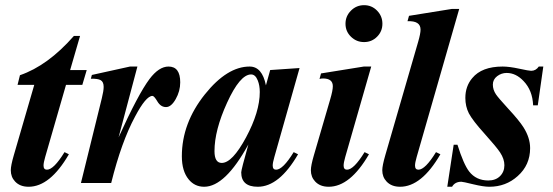

<svg xmlns="http://www.w3.org/2000/svg" viewBox="-20 -712 2153 747"><path d="M317.4 -439.5 300.3 -381.8H236.8L155.8 -101.1Q149.4 -79.1 149.4 -67.9Q149.4 -51.8 162.6 -51.8Q189 -51.8 231 -120.1L248 -111.8Q174.8 14.6 91.3 14.6Q57.6 14.6 38.6 -5.9Q22 -23.4 22 -49.8Q22 -67.9 33.7 -107.9L113.3 -381.8H48.3L57.6 -419.4Q166 -456.5 267.6 -572.3H291.5L252.9 -439.5Z M681.2 -391.6Q681.2 -357.4 663.6 -326.4Q646 -295.4 626 -295.4Q605.5 -295.4 592.5 -317.1Q579.6 -338.9 573.2 -338.9Q547.9 -338.9 505.4 -258.3Q452.6 -160.6 412.6 0H294.9L376 -329.1Q383.3 -358.4 383.3 -374Q383.3 -394 371.1 -400.4Q360.8 -406.2 333.5 -405.8L337.4 -420.4L485.8 -453.1H514.6L441.4 -177.7Q517.6 -345.7 561.5 -404.3Q598.1 -453.1 635.7 -453.1Q681.2 -453.1 681.2 -391.6Z M1145.5 -447.3 1047.4 -101.1Q1041 -79.1 1041 -67.9Q1041 -51.8 1054.2 -51.8Q1080.6 -51.8 1122.6 -120.1L1139.6 -111.8Q1066.4 14.6 982.9 14.6Q918.5 14.6 918.5 -41.5Q918.5 -51.3 946.3 -149.9Q856 14.6 774.4 14.6Q737.3 14.6 713.9 -14.2Q687.5 -46.4 687.5 -104Q687.5 -232.9 777.3 -345.2Q863.8 -453.1 951.2 -453.1Q1000 -453.1 1014.6 -379.9L1031.2 -439.5ZM990.7 -354Q990.7 -379.4 982.9 -398.9Q973.6 -422.4 957 -422.4Q913.6 -422.4 863.3 -312Q814.5 -205.1 814.5 -124Q814.5 -78.1 842.8 -78.1Q883.8 -78.1 937.3 -177.5Q990.7 -276.9 990.7 -354Z M1467.8 -619.6Q1467.8 -589.8 1447 -569.1Q1426.3 -548.3 1396.5 -548.3Q1366.7 -548.3 1345.5 -569.1Q1324.2 -589.8 1324.2 -619.6Q1324.2 -649.4 1345.5 -670.7Q1366.7 -691.9 1396.5 -691.9Q1426.3 -691.9 1447 -670.7Q1467.8 -649.4 1467.8 -619.6ZM1424.3 -453.1 1323.2 -101.1Q1316.9 -79.1 1316.9 -67.9Q1316.9 -51.8 1330.1 -51.8Q1356.4 -51.8 1398.4 -120.1L1415.5 -111.8Q1342.3 14.6 1258.8 14.6Q1225.1 14.6 1206.1 -5.9Q1189.5 -23.4 1189.5 -49.8Q1189.5 -67.9 1201.2 -107.9L1264.6 -325.2Q1274.9 -359.9 1274.9 -376.5Q1274.9 -406.7 1236.8 -406.7Q1229.5 -406.7 1223.1 -404.8L1229 -426.3L1395.5 -453.1Z M1766.6 -677.2 1601.1 -101.1Q1594.7 -79.1 1594.7 -67.9Q1594.7 -51.8 1607.9 -51.8Q1634.3 -51.8 1676.3 -120.1L1693.4 -111.8Q1620.1 14.6 1536.6 14.6Q1502.9 14.6 1483.9 -5.9Q1467.3 -23.4 1467.3 -49.8Q1467.3 -67.4 1479 -107.9L1606.9 -549.3Q1616.2 -581.5 1616.2 -596.7Q1616.2 -631.8 1565.4 -629.4L1571.3 -650.4L1737.8 -677.2Z M2093.8 -453.1 2072.3 -302.2H2054.2Q2051.8 -360.4 2017.1 -396.5Q1987.3 -428.2 1951.2 -428.2Q1930.7 -428.2 1914.1 -415.5Q1897.5 -402.8 1897.5 -382.8Q1897.5 -362.8 1909.7 -344.7Q1918.9 -331.1 1956.1 -290.5Q2000 -243.2 2016.6 -216.8Q2042.5 -175.8 2042.5 -135.7Q2042.5 -69.8 1994.1 -26.9Q1948.2 14.6 1883.8 14.6Q1860.8 14.6 1820.8 4.9Q1780.8 -4.9 1774.9 -4.9Q1750 -4.9 1738.8 14.6H1720.2L1745.1 -148.9H1759.8Q1783.7 -72.8 1805.2 -44.9Q1832.5 -9.8 1879.9 -9.8Q1908.2 -9.8 1925.3 -26.6Q1942.4 -43.5 1942.4 -69.3Q1942.4 -93.3 1925.8 -118.7Q1912.1 -139.6 1863.8 -193.4Q1819.3 -242.7 1804.2 -271Q1790.5 -297.9 1790.5 -331.1Q1790.5 -376.5 1817.4 -408.2Q1854.5 -453.1 1935.5 -453.1Q1961.4 -453.1 1999.8 -444.8Q2038.1 -436.5 2046.4 -436.5Q2064.9 -436.5 2076.2 -453.1Z"/></svg>

Font: Dai Banna SIL Light
Style: BoldOblique
Weight: 700
Italic angle: -11°
Designer: Victor Gaultney
Foundry: SIL International
Version: Version 2.000